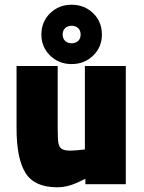

<svg xmlns="http://www.w3.org/2000/svg" viewBox="-20 -779 608 812"><path d="M50 0ZM50 -237V-500H224V-233Q224 -192 227 -174.5Q230 -157 241 -149.5Q252 -142 277 -142Q298 -142 339 -147V-500H512V0H341V-23Q298 -1 272.5 6Q247 13 221 13Q126 13 88 -47.5Q50 -108 50 -237ZM155 -633Q155 -687 192 -723Q229 -759 283 -759Q337 -759 374 -723Q411 -687 411 -633Q411 -580 374 -544Q337 -508 283 -508Q229 -508 192 -544Q155 -580 155 -633ZM321 -633Q321 -650 310.5 -660Q300 -670 283 -670Q266 -670 255.5 -660Q245 -650 245 -633Q245 -616 255.5 -606Q266 -596 283 -596Q300 -596 310.5 -606Q321 -616 321 -633Z"/></svg>

Font: Cairo Black
Style: Regular
Weight: 900
Designer: Mohamed Gaber, the designers of Titillium
Foundry: Kief Type Foundry
Version: Version 2.009; ttfautohint (v1.5.33-1714) -l 8 -r 50 -G 200 